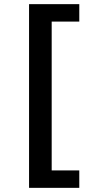

<svg xmlns="http://www.w3.org/2000/svg" viewBox="-20 -725 413 925"><path d="M120 180V-705H362V-621H229V96H362V180Z"/></svg>

Font: Nunito Sans 10pt SemiExpanded SemiBold
Style: Regular
Weight: 600
Width: 6
Designer: Vernon Adams
Foundry: Vernon Adams
Version: Version 3.101;gftools[0.9.27]